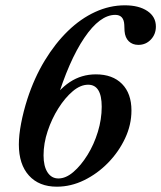

<svg xmlns="http://www.w3.org/2000/svg" viewBox="-20 -689 607 723"><path d="M194 14Q127 14 89 -28Q51 -70 51 -145Q51 -180 59.5 -224.5Q68 -269 83 -316Q109 -396 148.5 -461Q188 -526 236 -572.5Q284 -619 338.5 -644Q393 -669 450 -669Q503 -669 535 -647.5Q567 -626 567 -589Q567 -560 548 -540Q529 -520 501 -520Q479 -520 465 -533.5Q451 -547 449 -572L448 -596Q446 -633 414 -633Q356 -633 297.5 -546.5Q239 -460 192 -305L160 -290Q199 -351 243 -380Q287 -409 341 -409Q404 -409 439.5 -373Q475 -337 475 -273Q475 -219 451 -168Q427 -117 387 -76Q347 -35 297 -10.5Q247 14 194 14ZM200 -17Q228 -17 256.5 -41.5Q285 -66 309.5 -105.5Q334 -145 348.5 -192.5Q363 -240 363 -287Q363 -370 312 -370Q283 -370 254 -345.5Q225 -321 200 -281.5Q175 -242 159.5 -195.5Q144 -149 144 -104Q144 -63 159 -40Q174 -17 200 -17Z"/></svg>

Font: Baskervville SemiBold
Style: Italic
Weight: 600
Italic angle: -18°
Version: Version 1.100